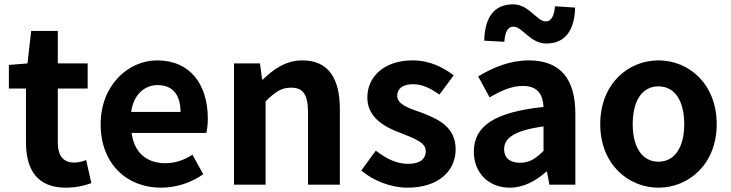

<svg xmlns="http://www.w3.org/2000/svg" viewBox="-20 -853 3375 887"><path d="M284 14C333 14 371 4 402 -7L378 -114C363 -107 342 -102 323 -102C272 -102 247 -133 247 -196V-444H385V-560H247V-710H124L107 -560L21 -553V-444H100V-196C100 -70 151 14 284 14Z M723 14C795 14 863 -9 919 -48L869 -138C829 -113 790 -99 743 -99C659 -99 600 -147 588 -239H933C937 -252 940 -279 940 -306C940 -461 860 -574 706 -574C573 -574 445 -460 445 -279C445 -95 567 14 723 14ZM814 -336H586C597 -417 649 -460 708 -460C780 -460 814 -412 814 -336Z M1181 -560H1061V0H1207V-385C1250 -426 1277 -448 1324 -448C1380 -448 1403 -418 1403 -331V0H1550V-349C1550 -490 1498 -574 1377 -574C1301 -574 1244 -534 1195 -486H1191Z M1862 14C2008 14 2085 -65 2085 -163C2085 -268 2003 -303 1929 -332C1870 -353 1815 -370 1815 -410C1815 -442 1838 -464 1889 -464C1932 -464 1970 -444 2010 -416L2076 -505C2029 -540 1969 -574 1885 -574C1760 -574 1677 -503 1677 -402C1677 -309 1759 -265 1830 -239C1889 -215 1947 -197 1947 -155C1947 -120 1922 -96 1866 -96C1814 -96 1767 -118 1716 -157L1649 -65C1705 -18 1786 14 1862 14Z M2504 -652C2589 -652 2634 -710 2637 -818L2544 -824C2540 -777 2526 -754 2501 -754C2460 -754 2424 -833 2351 -833C2265 -833 2220 -777 2217 -665L2310 -660C2313 -707 2327 -730 2352 -730C2393 -730 2429 -652 2504 -652ZM2335 14C2399 14 2455 -17 2504 -60H2507L2518 0H2638V-327C2638 -492 2566 -574 2423 -574C2335 -574 2257 -541 2189 -500L2242 -403C2294 -434 2344 -456 2396 -456C2465 -456 2488 -415 2491 -359C2266 -335 2169 -272 2169 -152C2169 -57 2235 14 2335 14ZM2383 -101C2340 -101 2309 -120 2309 -164C2309 -215 2355 -250 2491 -269V-156C2456 -121 2426 -101 2383 -101Z M3022 14C3162 14 3291 -95 3291 -279C3291 -466 3162 -574 3022 -574C2882 -574 2753 -466 2753 -279C2753 -95 2882 14 3022 14ZM3022 -106C2946 -106 2903 -174 2903 -279C2903 -387 2946 -454 3022 -454C3098 -454 3141 -387 3141 -279C3141 -174 3098 -106 3022 -106Z"/></svg>

Font: Spoqa Han Sans Neo Bold
Style: Bold
Weight: 700
Designer: [Spoqa Han Sans Neo] Dong-huui Kim  Younghwa Kang  Yujin Lee  [Noto Sans] Ryoko NISHIZUKA  (kana & ideographs); Paul D. 
Foundry: Spoqa (http://www.spoqa-han-sans.com)
Version: Version 1.100;hotconv 1.0.109;makeotfexe 2.5.65596